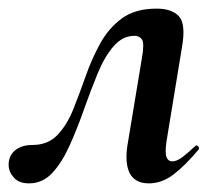

<svg xmlns="http://www.w3.org/2000/svg" viewBox="-34 -416 502 445"><path d="M33 9Q10 9 -2 -4.5Q-14 -18 -14 -34Q-14 -55 1 -67.5Q16 -80 41 -80Q77 -80 99 -103Q121 -126 135.5 -162Q150 -198 164 -238Q178 -278 197.5 -314Q217 -350 248 -373Q279 -396 329 -396Q364 -396 380.5 -378.5Q397 -361 388 -308L352 -89Q348 -61 352 -51.5Q356 -42 365 -42Q376 -42 389 -52Q402 -62 418 -77Q421 -81 425 -77Q429 -73 426 -69Q395 -32 368 -11.5Q341 9 311 9Q278 9 266 -16Q254 -41 263 -89L295 -282Q301 -316 295 -324.5Q289 -333 278 -333Q250 -333 229 -308.5Q208 -284 192 -245Q176 -206 160.5 -162Q145 -118 127.5 -79Q110 -40 87.5 -15.5Q65 9 33 9Z"/></svg>

Font: Cormorant Garamond Light
Style: Italic
Weight: 300
Italic angle: -10°
Designer: Christian Thalmann (Catharsis Fonts)
Foundry: Catharsis Fonts
Version: Version 4.001